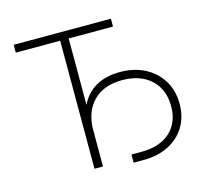

<svg xmlns="http://www.w3.org/2000/svg" viewBox="-107 -849 1062 993"><g transform="rotate(-15 424.0 -353.0)"><path d="M47.9 -685.5V-727.5H568.4V-685.5H331.1V0H285.6V-685.5ZM489.3 22V-21.5H541.5Q640.6 -21.5 696.5 -71.8Q752.4 -122.1 752.4 -210.4Q752.4 -300.3 695.6 -353Q638.7 -405.8 541.5 -405.8Q442.4 -405.8 386.5 -348.6Q330.6 -291.5 330.6 -189.9H303.2Q303.2 -271.5 330.8 -329.3Q358.4 -387.2 411.4 -418.2Q464.4 -449.2 541.5 -449.2Q617.7 -449.2 675.3 -418.9Q732.9 -388.7 765.4 -335Q797.9 -281.2 797.9 -210.4Q797.9 -140.6 765.9 -88.4Q733.9 -36.1 676.5 -7.1Q619.1 22 541.5 22Z"/></g></svg>

Font: Inter 20pt ExtraLight
Style: Regular
Weight: 250
Version: Version 4.001;git-66647c0bb